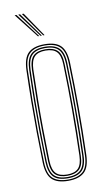

<svg xmlns="http://www.w3.org/2000/svg" viewBox="-87 -797 471 846"><g transform="rotate(-10 148.5 -374.0)"><path d="M148.5 5.5Q99.2 5.5 76 -17.1Q52.8 -39.8 51 -93.5Q49 -162 48.2 -228.6Q47.5 -295.2 48.1 -363.8Q48.8 -432.2 51 -506Q52.8 -560.8 76.2 -583.1Q99.8 -605.5 148.5 -605.5Q199.2 -605.5 221.8 -582.1Q244.2 -558.8 246 -505.8Q249 -404 249.2 -303.1Q249.5 -202.2 246 -93.2Q244.2 -38.2 220.2 -16.4Q196.2 5.5 148.5 5.5ZM148.5 -0.2Q192.5 -0.2 215.4 -20.4Q238.2 -40.5 239.8 -93.2Q243.2 -203.5 243.1 -302.8Q243 -402 239.8 -505.2Q238.5 -556.2 217 -578Q195.5 -599.8 148.5 -599.8Q103 -599.8 80.8 -578.6Q58.5 -557.5 57 -505Q55 -439.2 54.2 -373Q53.5 -306.8 54.1 -237.5Q54.8 -168.2 57 -93.5Q58.5 -41 81.2 -20.6Q104 -0.2 148.5 -0.2ZM148.5 -5.8Q104.2 -5.8 84.5 -26.4Q64.8 -47 63.2 -94.5Q61.2 -162.5 60.5 -230Q59.8 -297.5 60.4 -366Q61 -434.5 63.2 -505Q64.8 -553.5 84.9 -573.9Q105 -594.2 148.5 -594.2Q191.2 -594.2 211.8 -574.1Q232.2 -554 233.8 -505.8Q235.8 -438.2 236.5 -371.5Q237.2 -304.8 236.6 -236.1Q236 -167.5 233.8 -94.2Q232.5 -46.2 212.2 -26Q192 -5.8 148.5 -5.8ZM148.5 -11.5Q188.8 -11.5 207.5 -30.4Q226.2 -49.2 227.8 -94.5Q230.8 -195.8 230.9 -296.8Q231 -397.8 227.8 -504.5Q226.2 -550.2 207.5 -569.4Q188.8 -588.5 148.5 -588.5Q108 -588.5 89.4 -569.4Q70.8 -550.2 69.2 -504.8Q67.2 -439.8 66.5 -373.4Q65.8 -307 66.4 -237.9Q67 -168.8 69.2 -94.5Q70.8 -48.8 89.8 -30.1Q108.8 -11.5 148.5 -11.5ZM148.5 -17Q113.2 -17 95 -33.9Q76.8 -50.8 75.2 -94.5Q73.2 -164.8 72.5 -232.1Q71.8 -299.5 72.5 -366.9Q73.2 -434.2 75.2 -504.5Q76.8 -548 94.5 -565.5Q112.2 -583 148.5 -583Q183.8 -583 202.1 -566Q220.5 -549 221.5 -504.5Q224.5 -404 224.8 -303.5Q225 -203 221.5 -94.8Q220.5 -51.5 202.4 -34.2Q184.2 -17 148.5 -17ZM148.5 -22.8Q183 -22.8 198.6 -39.5Q214.2 -56.2 215.5 -95Q218.5 -198 218.6 -297.2Q218.8 -396.5 215.5 -504.5Q214.2 -544.2 198.2 -560.8Q182.2 -577.2 148.5 -577.2Q114 -577.2 98.4 -560.2Q82.8 -543.2 81.5 -504.2Q79.5 -433.8 78.8 -366.9Q78 -300 78.8 -233Q79.5 -166 81.5 -94.8Q82.8 -55.5 98.8 -39.1Q114.8 -22.8 148.5 -22.8ZM126.8 -645 41.8 -754H50L132.8 -645ZM138.5 -645 58 -754H66.2L144.5 -645ZM150.5 -645 74.2 -754H82.2L156.5 -645Z"/></g></svg>

Font: Big Shoulders Inline Display Thin ExtraLight
Style: Regular
Weight: 250
Version: Version 2.002